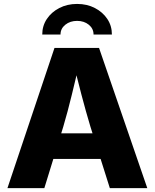

<svg xmlns="http://www.w3.org/2000/svg" viewBox="-20 -976 803 996"><path d="M18.6 0 262.7 -727.5H493.7L744.1 0H549.8L449.2 -318.4Q425.3 -397.9 402.3 -485.6Q379.4 -573.2 356.4 -669.4H397Q374 -573.2 352.8 -485.4Q331.5 -397.5 308.1 -318.4L210 0ZM184.6 -151.4V-284.2H577.6V-151.4ZM379.9 -955.6Q431.6 -955.6 472.4 -934.3Q513.2 -913.1 536.9 -877.4Q560.5 -841.8 560.5 -796.9H465.3Q465.3 -827.6 440.7 -847.7Q416 -867.7 379.9 -867.7Q343.8 -867.7 318.8 -847.7Q293.9 -827.6 293.9 -796.9H199.2Q199.2 -841.8 222.9 -877.4Q246.6 -913.1 287.6 -934.3Q328.6 -955.6 379.9 -955.6Z"/></svg>

Font: Inter 18pt ExtraBold
Style: Regular
Weight: 800
Designer: Rasmus Andersson
Foundry: rsms
Version: Version 4.001;git-66647c0bb